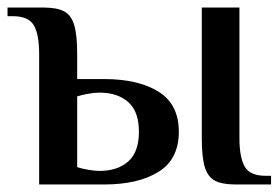

<svg xmlns="http://www.w3.org/2000/svg" viewBox="-20 -490 741 510"><path d="M84 -347Q84 -398 70 -422.5Q56 -447 14 -447H0V-470H95Q131 -470 150 -460Q169 -450 177 -424Q185 -398 185 -347V-280H257Q347 -280 401 -246.5Q455 -213 455 -140Q455 -67 401 -33.5Q347 0 257 0H84ZM516 -123V-470H616V-123Q616 -72 630 -47.5Q644 -23 686 -23H700V0H606Q570 0 551 -10Q532 -20 524 -46Q516 -72 516 -123ZM349 -140Q349 -194 320.5 -219Q292 -244 244 -244Q232 -244 214.5 -241Q197 -238 185 -234V-46Q197 -42 214.5 -39Q232 -36 244 -36Q292 -36 320.5 -61Q349 -86 349 -140Z"/></svg>

Font: El Messiri Medium
Style: Regular
Weight: 500
Designer: Mohamed Gaber
Foundry: Kief Type Foundry
Version: Version 2.007